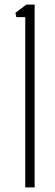

<svg xmlns="http://www.w3.org/2000/svg" viewBox="-20 -820 242 840"><path d="M90.5 0V-745H51.5L47.5 -764L95.5 -800H131.5V0Z"/></svg>

Font: Big Shoulders Stencil Text Thin Thin
Style: Regular
Weight: 250
Version: Version 2.001